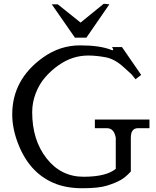

<svg xmlns="http://www.w3.org/2000/svg" viewBox="-20 -990 830 1020"><path d="M408 -870 531 -970 561 -967 439 -790H378L255 -967H287ZM571 -725Q576 -723 578.5 -723Q581 -723 581 -727Q581 -731 575 -740H628L730 -592L700 -569L678 -596L636 -634Q589 -677 540 -686Q491 -695 449 -695Q407 -695 368 -682.5Q329 -670 290.5 -643Q252 -616 220.5 -580Q189 -544 170 -495Q151 -446 151 -394Q151 -246 227.5 -148.5Q304 -51 424 -51Q544 -51 595 -93V-258Q586 -309 548 -309H484V-355H774V-309H713Q675 -309 675 -258V-79Q647 -48 620 -33Q593 -18 549 -4Q505 10 417 10Q329 10 263.5 -18.5Q198 -47 151 -100Q104 -153 74.5 -231Q45 -309 45 -382Q45 -568 209 -685Q299 -749 405 -749Q511 -749 571 -725Z"/></svg>

Font: Sawarabi Mincho
Style: Regular
Weight: 400
Version: Version 1.00